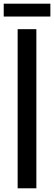

<svg xmlns="http://www.w3.org/2000/svg" viewBox="-25 -1017 292 1037"><path d="M70.3 0H171.4V-859.4H70.3ZM-4.9 -927.7H247.1V-997.1H-4.9Z"/></svg>

Font: Antonio
Style: Regular
Weight: 400
Designer: Vernon Adams
Foundry: Vernon Adams
Version: Version 1.002